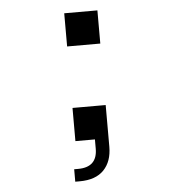

<svg xmlns="http://www.w3.org/2000/svg" viewBox="-51 -571 719 784"><g transform="rotate(-5 309.0 -179.5)"><path d="M377 -388H241V-524H377ZM241 0V-136H377V35Q377 95 343.5 130Q310 165 244 165H226V114H242Q321 114 321 38V0Z"/></g></svg>

Font: Fragment Mono
Style: Regular
Weight: 400
Monospace: yes
Designer: Wei Huang based on Nimbus Sans by URW Studio, based on Helvetica by Max Miedinger.
Foundry: Wei Huang
Version: Version 1.021; ttfautohint (v1.8.4.7-5d5b)